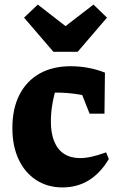

<svg xmlns="http://www.w3.org/2000/svg" viewBox="-20 -805 516 838"><path d="M253 13Q187 13 137.5 -19.5Q88 -52 61 -110Q34 -168 34 -246Q34 -331 65 -391.5Q96 -452 153 -484Q210 -516 289 -516Q326 -516 364.5 -509Q403 -502 438 -488L419 -369Q326 -401 222 -401Q206 -401 191 -398Q176 -395 162 -390L234 -449Q218 -402 210 -358.5Q202 -315 202 -275Q202 -223 217 -187Q232 -151 260.5 -133Q289 -115 330 -115Q354 -115 382 -121.5Q410 -128 443 -140L455 -111Q381 13 253 13ZM371 -309 300 -488H438L436 -309ZM213 -579 85 -728 145 -785 266 -691 388 -785 447 -728 319 -579Z"/></svg>

Font: Piazzolla Thin Black
Style: Regular
Weight: 900
Version: Version 2.005